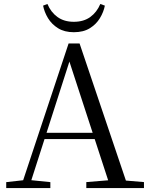

<svg xmlns="http://www.w3.org/2000/svg" viewBox="-20 -955 758 975"><path d="M198.8 -926.4 220.9 -934.8Q238.2 -893 271.8 -868.7Q305.4 -844.3 354.8 -844.3Q405 -844.3 438.5 -868.7Q471.9 -893 489.4 -934.8L512.5 -926.4Q506.1 -893.7 487.3 -862.7Q468.6 -831.8 436.1 -811.6Q403.7 -791.4 354.8 -791.4Q307.5 -791.4 275 -811.6Q242.5 -831.8 223.8 -862.7Q205.1 -893.7 198.8 -926.4ZM11.6 0V-30.1L110.1 -41.1H127.5L235.7 -30.1V0ZM84.4 0 328.3 -734.2H384.1L632.2 0H542.1L321.9 -674.6H342.1L338.3 -660.6L126.3 0ZM192.4 -248.8 195.9 -280.7H500.1L503.6 -248.8ZM418.3 0V-30.3L551.9 -41.3H580.7L711.1 -30.3V0Z"/></svg>

Font: Noto Serif HK ExtraLight
Style: Regular
Weight: 200
Designer: Ryoko NISHIZUKA 西塚涼子 (kana & ideographs); Frank Grießhammer (Latin, Greek & Cyrillic); Wenlong ZHANG 张文龙 (bopomofo); San
Foundry: Adobe
Version: Version 2.002-H1;hotconv 1.1.0;makeotfexe 2.6.0